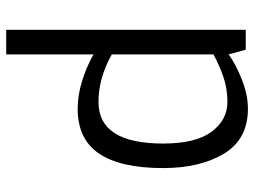

<svg xmlns="http://www.w3.org/2000/svg" viewBox="-120 -461 818 618"><g transform="rotate(90 289.0 -152.0)"><path d="M76 -534H140L155 -479Q187 -502 236 -521.5Q285 -541 330 -541Q428 -541 474.5 -464Q521 -387 521 -268Q521 -131 474.5 -62Q428 7 330 7Q287 7 241.5 -7Q196 -21 155 -44V237H76ZM442 -268Q442 -373 404 -424Q366 -475 308 -475Q266 -475 229 -462.5Q192 -450 155 -430V-103Q231 -60 308 -60Q442 -60 442 -268Z"/></g></svg>

Font: Exo
Style: Regular
Weight: 400
Designer: Natanael Gama
Foundry: Natanael Gama
Version: Version 1.500; ttfautohint (v1.6)